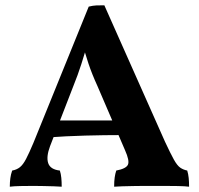

<svg xmlns="http://www.w3.org/2000/svg" viewBox="-20 -702 751 725"><path d="M374 -682 603 -167Q624 -122 636.5 -99.5Q649 -77 660.5 -69Q672 -61 687 -58Q691 -45 692.5 -30Q694 -15 694 3Q678 1 652 0.5Q626 0 599.5 0Q573 0 557 0Q545 0 525 0Q505 0 483 0.5Q461 1 441.5 1.5Q422 2 411 3Q411 -17 413 -31.5Q415 -46 419 -58Q456 -65 463 -80Q470 -95 452 -135L348 -377Q327 -423 314 -462Q301 -501 290 -543H312Q300 -500 287 -459.5Q274 -419 257 -377L169 -150Q154 -110 162 -86Q170 -62 206 -58Q210 -46 211.5 -30.5Q213 -15 213 3Q202 2 183.5 1.5Q165 1 144.5 0.5Q124 0 107 0Q82 0 57 0.5Q32 1 17 3Q17 -14 19 -29Q21 -44 26 -58Q43 -61 55 -70.5Q67 -80 78.5 -102Q90 -124 106 -162L315 -677Q331 -681 343.5 -681.5Q356 -682 374 -682ZM427 -247 442 -192Q375 -192 301.5 -190Q228 -188 160 -183L176 -247Z"/></svg>

Font: Vollkorn
Style: Bold
Weight: 700
Designer: Friedrich Althausen
Foundry: Friedrich Althausen
Version: Version 5.000